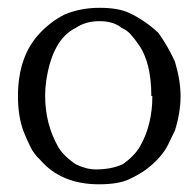

<svg xmlns="http://www.w3.org/2000/svg" viewBox="-20 -467 504 499"><path d="M373.3 -217.3Q373.3 -306.7 338.7 -353.3Q329.3 -366.7 320 -377.3Q310.7 -388 296 -394.7Q274.7 -412 238.7 -412Q202.7 -412 177.3 -394.7Q116 -365.3 100 -256Q97.3 -237.3 97.3 -218.7Q97.3 -144 132 -84Q146.7 -60 177.3 -40Q204 -26.7 229.3 -26.7Q269.3 -26.7 298.7 -40Q329.3 -61.3 344 -86.7Q376 -142.7 376 -217.3ZM449.3 -217.3Q449.3 -174.7 434.7 -128L416 -89.3Q398.7 -56 360 -26.7Q344 -14.7 316 -1.3Q288 12 237.3 12Q138.7 12 84 -52Q68 -66.7 58.7 -86Q49.3 -105.3 41.3 -125.3Q26.7 -164 26.7 -217.3Q26.7 -321.3 84 -381.3Q113.3 -412 148 -429.3Q189.3 -446.7 238.7 -446.7Q288 -446.7 316 -433.3Q356 -414.7 392 -381.3Q417.3 -345.3 434.7 -306.7Q449.3 -257.3 449.3 -217.3Z"/></svg>

Font: Peddana
Style: Regular
Weight: 400
Designer: Appaji Ambarisha Darbha
Foundry: Appaji Ambarisha Darbha
Version: Version 1.0.4; ttfautohint (v1.2.25-373a) -l 7 -r 28 -G 50 -